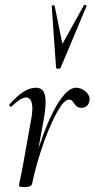

<svg xmlns="http://www.w3.org/2000/svg" viewBox="-20 -751 384 779"><path d="M110.6 -7.2 100.6 -8.2Q109 -53.2 123.6 -105.7Q138.2 -158.2 157.3 -209.2Q176.4 -260.2 198.2 -302.3Q220 -344.4 243.2 -369.7Q266.4 -395 289 -395Q302.6 -395 316 -387.7Q329.4 -380.4 337.6 -368Q345.8 -355.6 342.8 -341Q340.2 -328 331.8 -320.8Q323.4 -313.6 310.8 -313.6Q295.8 -313.6 288.4 -321.9Q281 -330.2 275.5 -338.5Q270 -346.8 259.8 -346.8Q245.6 -346.8 228.8 -323.3Q212 -299.8 193.9 -261.6Q175.8 -223.4 159.5 -177.9Q143.2 -132.4 130.3 -87.4Q117.4 -42.4 110.6 -7.2ZM79.4 8Q65.2 8 61 6.3Q56.8 4.6 56.8 1.6Q56.8 -1.6 62.4 -26.4Q68 -51.2 72 -74L105 -258.6Q112.8 -298.8 111 -319.3Q109.2 -339.8 102.3 -347.7Q95.4 -355.6 86.6 -355.6Q72.8 -355.6 56.7 -344Q40.6 -332.4 26.4 -318.8Q24 -316.4 20 -320.1Q16 -323.8 18.4 -327Q48 -361.2 74.2 -378.1Q100.4 -395 126 -395Q144 -395 153.8 -383.4Q163.6 -371.8 164.9 -342.8Q166.2 -313.8 156.4 -261L110.6 -7.2Q108.4 8 79.4 8ZM207.4 -477 189.8 -726Q189.8 -729 195.7 -729.5Q201.6 -730 201.8 -727L233.2 -572.8L320.8 -730Q322 -732 327.4 -730.5Q332.8 -729 331 -726L226.4 -477Q224.2 -472 215.8 -472Q207.4 -472 207.4 -477Z"/></svg>

Font: Cormorant Light
Style: Italic
Weight: 300
Italic angle: -10°
Designer: Christian Thalmann (Catharsis Fonts)
Foundry: Catharsis Fonts
Version: Version 4.000